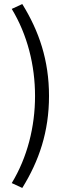

<svg xmlns="http://www.w3.org/2000/svg" viewBox="-20 -752 344 948"><path d="M90 176C173 42 222 -102 222 -278C222 -454 173 -598 90 -732L38 -708C115 -581 153 -430 153 -278C153 -126 115 25 38 152Z"/></svg>

Font: SSansPro
Style: Regular
Weight: 400
Designer: Paul D. Hunt
Foundry: Adobe Systems Incorporated
Version: Version 3.006;hotconv 1.0.111;makeotfexe 2.5.65597